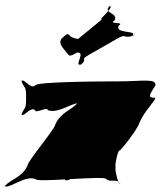

<svg xmlns="http://www.w3.org/2000/svg" viewBox="-60 -847 658 788"><path d="M217 -627C224 -617 227 -614 256 -631C294 -636 243 -576 270 -582C299 -599 244 -565 273 -582C304 -610 263 -598 305 -622C334 -639 388 -669 417 -686C465 -714 440 -686 486 -700C515 -717 457 -686 486 -703C499 -723 411 -708 427 -742C456 -759 381 -746 410 -763C428 -795 360 -792 390 -822C419 -839 359 -805 388 -822C416 -824 342 -763 356 -768C385 -785 231 -667 260 -684C277 -691 252 -682 229 -698C218 -712 216 -710 192 -688C178 -665 201 -649 217 -627ZM422 -513C360 -513 84 -512 84 -496C66 -480 40 -523 30 -516C30 -500 28 -530 28 -514C37 -488 47 -493 47 -459V-432C47 -398 37 -403 28 -377C28 -361 30 -392 30 -376C40 -368 66 -411 84 -395C84 -379 136 -411 136 -395C177 -379 234 -425 262 -423C262 -407 260 -442 260 -426C233 -394 189 -387 167 -336C167 -320 54 -186 54 -170C32 -119 -12 -114 -40 -84C-40 -68 -38 -97 -38 -81C-11 -79 45 -128 86 -112C86 -96 376 -128 376 -112C394 -96 422 -117 432 -92C432 -76 433 -110 433 -94C424 -87 414 -147 414 -149V-175C414 -177 424 -237 433 -231C433 -215 432 -248 432 -232C422 -206 394 -229 376 -213C376 -197 309 -229 309 -213C268 -197 211 -182 209 -168C235 -168 237 -164 206 -118C202 -87 246 -126 333 -160C397 -160 512 -327 512 -343C534 -394 578 -432 577 -446C549 -446 547 -450 578 -496C582 -527 525 -513 422 -513Z"/></svg>

Font: Hussar Przerywany
Style: Regular
Weight: 400
Foundry: Cannot Into Space Fonts
Version: Version 0.982